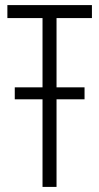

<svg xmlns="http://www.w3.org/2000/svg" viewBox="-20 -734 390 754"><path d="M147 0H202V-344H312V-391H202V-663H341V-714H9V-663H147V-391H38V-344H147Z"/></svg>

Font: Noto Sans Display Condensed Light
Style: Regular
Weight: 300
Width: 3
Designer: Monotype Design Team
Foundry: Monotype Imaging Inc.
Version: Version 1.900